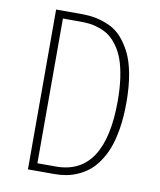

<svg xmlns="http://www.w3.org/2000/svg" viewBox="-78 -745 671 807"><g transform="rotate(10 257.0 -341.0)"><path d="M204.1 -682.1Q237.8 -682.1 266.4 -676.5Q294.9 -670.9 324.5 -657.5Q354 -644 376.7 -619.1Q399.4 -594.2 417.5 -558.3Q435.5 -522.5 445.3 -469Q455.1 -415.5 455.1 -348.1Q455.1 -288.6 447.3 -239Q439.5 -189.5 426.3 -154.3Q413.1 -119.1 394 -91.6Q375 -64 353.8 -47.1Q332.5 -30.3 307.4 -19.3Q282.2 -8.3 258.5 -4.2Q234.9 0 209 0H96.2V-682.1ZM205.1 -649.9H130.9V-32.2H210Q418 -32.2 418 -348.1Q418 -403.3 411.4 -448Q404.8 -492.7 393.6 -523.7Q382.3 -554.7 365.7 -577.9Q349.1 -601.1 331.5 -614.5Q314 -627.9 291.5 -636.2Q269 -644.5 249 -647.2Q229 -649.9 205.1 -649.9Z"/></g></svg>

Font: Fira Sans Compressed UltraLight
Style: Regular
Weight: 200
Width: 1
Designer: Carrois Corporate & Edenspiekermann AG
Foundry: Carrois Corporate GbR & Edenspiekermann AG
Version: Version 4.203;PS 004.203;hotconv 1.0.88;makeotf.lib2.5.64775